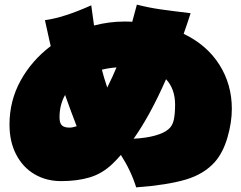

<svg xmlns="http://www.w3.org/2000/svg" viewBox="-20 -805 1040 829"><path d="M981 -335Q981 -276 962 -211Q943 -146 908 -106Q861 -53 781.5 -29.5Q702 -6 568 4Q546 -67 502 -136Q482 -113 465 -97Q421 -55 367 -39Q313 -23 244 -23Q180 -23 129.5 -52.5Q79 -82 50 -137.5Q21 -193 21 -267Q21 -370 69 -457Q117 -544 199 -606L193 -632Q175 -713 174 -718Q253 -728 374 -782L386 -695Q452 -712 517 -712Q540 -712 551 -711L571 -785Q622 -772 670.5 -765Q719 -758 803 -748Q788 -701 773 -659Q873 -611 927 -526Q981 -441 981 -335ZM420 -504Q427 -475 443 -427Q468 -477 483 -514Q446 -511 420 -504ZM736 -353Q736 -421 697 -463Q628 -306 557 -206Q611 -209 649 -219.5Q687 -230 706 -246Q724 -260 730 -286Q736 -312 736 -353ZM280 -254Q293 -254 311 -260Q287 -322 261 -395Q237 -352 237 -299Q237 -273 247.5 -263.5Q258 -254 280 -254Z"/></svg>

Font: Dela Gothic One
Style: Regular
Weight: 400
Designer: aratakana
Foundry: aratakana
Version: Version 1.004